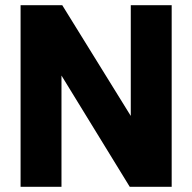

<svg xmlns="http://www.w3.org/2000/svg" viewBox="-20 -717 738 737"><path d="M59 -697H219L482 -272V-697H639V0H478L216 -427V0H59Z"/></svg>

Font: Hanken Grotesk Black
Style: Regular
Weight: 900
Designer: Alfredo Marco Pradil
Foundry: Hanken Design Co.
Version: Version 3.014